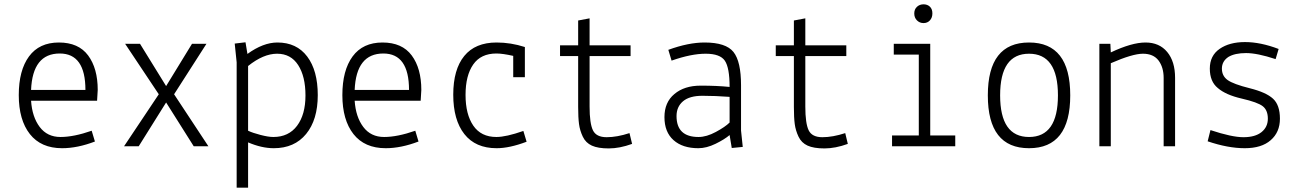

<svg xmlns="http://www.w3.org/2000/svg" viewBox="-20 -678 6040 890"><path d="M433 -261 430 -211H124Q129 -136 164 -89.5Q199 -43 260.5 -43Q322 -43 405 -72L420 -22Q339 9 268 9Q170 9 118.5 -56.5Q67 -122 67 -237Q67 -352 114.5 -416.5Q162 -481 253 -481Q344 -481 388.5 -421Q433 -361 433 -261ZM257 -430Q131 -430 124 -261H376Q376 -430 257 -430Z M560 -475H629L750 -279L870 -475H937L787 -241L946 0H878L750 -203L623 0H555L716 -241Z M1077 192V-389L1068 -476L1118 -482L1127 -428Q1200 -481 1266 -481Q1355 -481 1404 -416Q1453 -351 1453 -237Q1453 -123 1399 -57Q1345 9 1249 9Q1193 9 1130 -18V192ZM1130 -372V-72Q1151 -62 1187.5 -52.5Q1224 -43 1247 -43Q1318 -43 1357 -95Q1396 -147 1396 -235.5Q1396 -324 1362 -376.5Q1328 -429 1264.5 -429Q1201 -429 1130 -372Z M1933 -261 1930 -211H1624Q1629 -136 1664 -89.5Q1699 -43 1760.5 -43Q1822 -43 1905 -72L1920 -22Q1839 9 1768 9Q1670 9 1618.5 -56.5Q1567 -122 1567 -237Q1567 -352 1614.5 -416.5Q1662 -481 1753 -481Q1844 -481 1888.5 -421Q1933 -361 1933 -261ZM1757 -430Q1631 -430 1624 -261H1876Q1876 -430 1757 -430Z M2359 -320V-419Q2310 -430 2281 -430Q2209 -430 2173.5 -379Q2138 -328 2138 -238Q2138 -148 2174 -95.5Q2210 -43 2281 -43Q2326 -43 2406 -71L2421 -21Q2342 9 2282 9Q2184 9 2132.5 -56.5Q2081 -122 2081 -239Q2081 -356 2132 -418.5Q2183 -481 2282 -481Q2348 -481 2413 -460V-320Z M2660 -418H2576V-468H2660V-583L2713 -593V-468H2903V-418H2713V-184Q2713 -106 2728.5 -74Q2744 -42 2792 -42Q2840 -42 2898 -61L2910 -11Q2852 10 2802 10Q2752 10 2723.5 -3Q2695 -16 2681.5 -44.5Q2668 -73 2664 -103Q2660 -133 2660 -182Z M3218 -43Q3255 -43 3298.5 -66.5Q3342 -90 3362 -110V-229Q3296 -234 3236 -234Q3176 -234 3146 -208.5Q3116 -183 3116 -140Q3116 -43 3218 -43ZM3217 9Q3144 9 3102 -28.5Q3060 -66 3060 -135Q3060 -204 3106 -242Q3152 -281 3228 -281Q3304 -281 3362 -275Q3362 -364 3340 -396.5Q3318 -429 3251 -429Q3184 -429 3093 -397L3078 -447Q3171 -481 3246 -481Q3345 -481 3380 -437Q3415 -393 3415 -283V-73L3423 3L3372 8L3362 -52Q3339 -32 3297 -11.5Q3255 9 3217 9Z M3660 -418H3576V-468H3660V-583L3713 -593V-468H3903V-418H3713V-184Q3713 -106 3728.5 -74Q3744 -42 3792 -42Q3840 -42 3898 -61L3910 -11Q3852 10 3802 10Q3752 10 3723.5 -3Q3695 -16 3681.5 -44.5Q3668 -73 3664 -103Q3660 -133 3660 -182Z M4123 -425V-475H4292V-50H4408V0H4115V-50H4239V-425ZM4261 -571Q4243 -571 4230.5 -583.5Q4218 -596 4218 -615.5Q4218 -635 4230.5 -646.5Q4243 -658 4261 -658Q4279 -658 4290.5 -647Q4302 -636 4302 -616Q4302 -596 4290.5 -583.5Q4279 -571 4261 -571Z M4559 -236Q4559 -481 4750 -481Q4941 -481 4941 -236Q4941 9 4750 9Q4559 9 4559 -236ZM4750 -429Q4616 -429 4616 -236Q4616 -43 4750 -43Q4884 -43 4884 -236Q4884 -429 4750 -429Z M5127 -475 5129 -435Q5226 -481 5290 -481Q5354 -481 5390.5 -437Q5427 -393 5427 -317V0H5374V-317Q5374 -366 5350 -398Q5326 -429 5278 -429Q5230 -429 5129 -385V0H5076V-475Z M5578 -23 5591 -75Q5690 -42 5744 -42Q5798 -42 5827.5 -65.5Q5857 -89 5857 -128Q5857 -167 5833.5 -185.5Q5810 -204 5736 -221Q5662 -238 5625 -270Q5588 -300 5588 -360Q5588 -420 5633.5 -451.5Q5679 -483 5751 -483Q5823 -483 5907 -451L5893 -404Q5808 -432 5756 -432Q5704 -432 5674 -414Q5644 -394 5644 -360Q5644 -326 5670.5 -307Q5697 -288 5773 -269Q5849 -250 5881 -220.5Q5913 -191 5913 -128Q5913 -65 5870 -28Q5828 9 5750 9Q5672 9 5578 -23Z"/></svg>

Font: TypoPRO Lekton
Style: Regular
Weight: 400
Monospace: yes
Designer: Paolo Mazzetti, Luciano Perondi, Raffaele Flato, Elena Papassissa, Emilio Macchia, Michela Povoleri, Tobias Seemiller, R
Version: Version 34.000